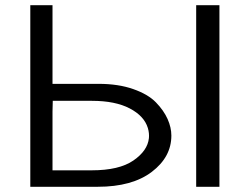

<svg xmlns="http://www.w3.org/2000/svg" viewBox="-20 -715 962 735"><path d="M96 0V-695H181V-394H358Q433 -394 490 -374Q547 -354 577 -323Q607 -292 621.5 -259.5Q636 -227 636 -196Q636 -114 561 -57Q486 0 354 0ZM181 -63H331Q436 -63 490.5 -100.5Q545 -138 550 -186V-185Q552 -205 546 -225Q532 -271 476.5 -300Q421 -329 332 -329H182Q182 -322 181.5 -308.5Q181 -295 181 -288ZM731 0V-695H820V0Z"/></svg>

Font: Coval
Style: Light
Weight: 300
Foundry: Context Ltd
Version: Version 001.000